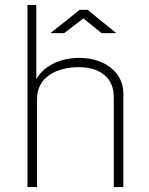

<svg xmlns="http://www.w3.org/2000/svg" viewBox="-20 -763 607 783"><path d="M92 0H131V-360C131 -448 210 -489 302 -489C390 -489 444 -444 444 -368V0H483V-383C483 -468 406 -527 303 -527C219 -527 155 -489 128 -440V-743H92ZM394 -628H454L337 -723H305L186 -628H242L320 -688Z"/></svg>

Font: United Sans Thin
Style: Regular
Weight: 100
Designer: Pablo Impallari, Rodrigo Fuenzalida (Modified by Dan O. Williams)
Version: Version 1.000;PS 001.000;hotconv 1.0.88;makeotf.lib2.5.64775